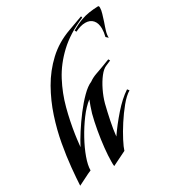

<svg xmlns="http://www.w3.org/2000/svg" viewBox="-169 -805 856 924"><g transform="rotate(-30 259.0 -342.5)"><path d="M482 -538 470 -549Q476 -573 476 -592Q476 -623 461 -640Q446 -657 419 -657Q394 -657 362 -641L357 -650Q390 -669 414.5 -678Q439 -687 462.5 -690.5Q486 -694 514 -695L517 -692Q518 -690 518 -684Q518 -671 512.5 -653Q507 -635 501 -616Q497 -605 493.5 -594.5Q490 -584 487 -574Q481 -554 482 -538ZM7 10Q9 -30 14.5 -87.5Q20 -145 32 -212Q44 -279 66.5 -347.5Q89 -416 124.5 -478.5Q160 -541 212.5 -590Q265 -639 338 -665L418 -694L420 -686Q333 -649 277 -596.5Q221 -544 188 -481.5Q155 -419 137 -351Q119 -283 109 -215Q108 -211 106 -193Q104 -175 101 -150Q116 -179 140 -216.5Q164 -254 192.5 -291.5Q221 -329 250 -358Q279 -387 303 -397Q321 -410 344 -418Q349 -420 362.5 -424.5Q376 -429 391 -435Q406 -441 417 -445Q428 -449 428 -449L433 -440L405 -428Q387 -421 368 -396.5Q349 -372 333 -339Q317 -306 308 -273Q298 -233 289 -189.5Q280 -146 276 -108Q308 -155 350.5 -203.5Q393 -252 434 -279L442 -269Q417 -254 390 -221Q363 -188 338.5 -150Q314 -112 297 -79Q280 -46 275 -29L196 10Q195 5 195 -2Q195 -9 195 -17Q195 -47 199.5 -90Q204 -133 212 -178.5Q220 -224 230 -262Q236 -281 241.5 -297.5Q247 -314 253 -328Q223 -305 194 -266Q165 -227 140.5 -182.5Q116 -138 101.5 -97.5Q87 -57 87 -30V-29Q70 -22 47 -10Q24 2 7 10Z"/></g></svg>

Font: Kings
Style: Regular
Weight: 400
Designer: Robert E. Leuschke
Foundry: Robert E. Leuschke
Version: Version 1.010; ttfautohint (v1.8.3)